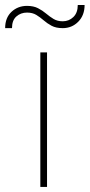

<svg xmlns="http://www.w3.org/2000/svg" viewBox="-70 -734 352 754"><path d="M114.7 -528.3V0H88.4V-528.3ZM235.4 -714.4H262.2Q262.2 -673.8 237.3 -648.7Q212.4 -623.5 176.3 -623.5Q149.9 -623.5 132.6 -632.8Q115.2 -642.1 101.6 -654.1Q87.9 -666 72.8 -675.3Q57.6 -684.6 36.1 -684.6Q11.7 -684.6 -5.6 -669.4Q-22.9 -654.3 -22.9 -623.5H-49.8Q-49.8 -664.1 -24.9 -687.5Q0 -710.9 36.1 -710.9Q61.5 -710.9 79.1 -701.9Q96.7 -692.9 111.1 -680.7Q125.5 -668.5 140.6 -659.4Q155.8 -650.4 176.3 -650.4Q200.7 -650.4 218 -667Q235.4 -683.6 235.4 -714.4Z"/></svg>

Font: Vazirmatn UI Thin
Style: Regular
Weight: 100
Designer: Saber Rastikerdar
Foundry: Saber Rastikerdar
Version: Version 33.003